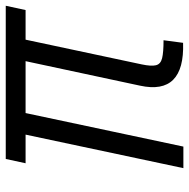

<svg xmlns="http://www.w3.org/2000/svg" viewBox="-15 -643 658 668"><g transform="rotate(-90 314.0 -309.0)"><path d="M499 -1Q408 2 370.5 -35.5Q333 -73 350 -151L450 -618H628L613 -549H80L95 -618H628L613 -549H510L424 -145Q417 -112 421 -95.5Q425 -79 445.5 -74Q466 -69 508 -69ZM63 0 189 -593H264L138 0Z"/></g></svg>

Font: Victor Mono
Style: Italic
Weight: 400
Italic angle: -12°
Monospace: yes
Designer: Rune Bjørnerås
Version: Version 1.561;gftools[0.9.30]